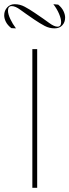

<svg xmlns="http://www.w3.org/2000/svg" viewBox="-74 -894 330 914"><path d="M80 0V-660H103V0ZM-20 -760Q-38 -774 -46 -790Q-54 -806 -54 -821Q-54 -843 -40 -858.5Q-26 -874 -4 -874Q21 -874 43.5 -862Q66 -850 91 -833Q137 -802 160.5 -784.5Q184 -767 200 -767Q217 -767 217 -789Q217 -805 207 -828.5Q197 -852 180 -874L203 -872Q220 -858 228 -841.5Q236 -825 236 -810Q236 -788 222.5 -773.5Q209 -759 186 -759Q161 -759 139 -770.5Q117 -782 89 -801Q45 -831 22 -848Q-1 -865 -18 -865Q-36 -865 -36 -843Q-36 -827 -25 -803.5Q-14 -780 2 -759Z"/></svg>

Font: Panamera Thin
Style: Regular
Weight: 100
Designer: Bastien Sozeau
Foundry: NBR — Bastien Sozeau
Version: Version 3.003;gftools[0.9.33]